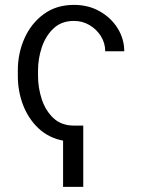

<svg xmlns="http://www.w3.org/2000/svg" viewBox="-20 -558 568 770"><path d="M313.9 -54.3V191.4H233V6Q174.7 -5.3 134.2 -43.5Q93.8 -81.7 72.6 -136.7Q51.5 -191.8 51.5 -253.2V-275.6Q51.5 -344.1 78.1 -404.1Q104.8 -464.1 155.2 -501.2Q205.6 -538.4 276.6 -538.4Q334.9 -538.4 380.3 -512.4Q425.8 -486.5 452.1 -444.1Q478.3 -401.6 478.3 -352.3H402Q402 -384.9 384.9 -412.5Q367.9 -440 339.5 -457Q311.1 -474.1 276.6 -474.1Q226.6 -474.1 194.8 -444.1Q163 -414.1 147.7 -368.4Q132.5 -322.8 132.5 -275.6V-253.2Q132.5 -206 147.4 -160.3Q162.3 -114.7 193.9 -84.7Q225.5 -54.7 275.9 -54.3Z"/></svg>

Font: Inter UI Light
Style: Regular
Weight: 300
Designer: Rasmus Andersson
Foundry: rsms
Version: 3.2;8d6f07862